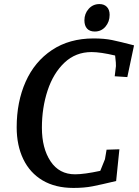

<svg xmlns="http://www.w3.org/2000/svg" viewBox="-20 -909 682 944"><path d="M62 -283Q62 -408 106 -507Q150 -606 235.5 -663Q321 -720 440 -720Q493 -720 531.5 -712Q570 -704 639 -686L606 -530L544 -534L550 -584Q551 -594 546 -636Q474 -653 430 -653Q352 -653 297 -601Q242 -549 214 -464Q186 -379 186 -281Q186 -180 228.5 -116Q271 -52 349 -52Q394 -52 473 -69L496 -126L504 -173L567 -175L551 -19Q476 -1 435 7Q394 15 341 15Q252 15 189.5 -22Q127 -59 94.5 -126.5Q62 -194 62 -283ZM395 -809Q395 -842 416 -865.5Q437 -889 469 -889Q492 -889 505.5 -875Q519 -861 519 -836Q519 -802 498.5 -778Q478 -754 446 -754Q421 -754 408 -768.5Q395 -783 395 -809Z"/></svg>

Font: Andada Pro SemiBold
Style: Italic
Weight: 600
Italic angle: -6.99998°
Designer: Carolina Giovagnoli
Foundry: Huerta Tipografica
Version: Version 3.005